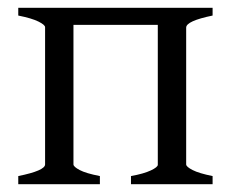

<svg xmlns="http://www.w3.org/2000/svg" viewBox="-20 -474 595 494"><path d="M317 0V-21Q350 -27 368 -35.5Q386 -44 386 -50V-410H169V-51Q169 -45 185 -36.5Q201 -28 237 -21V0H27V-21Q96 -35 96 -51V-404Q96 -410 79 -418.5Q62 -427 27 -434V-454H527V-434Q459 -420 459 -403V-51Q459 -45 475.5 -36.5Q492 -28 527 -21V0Z"/></svg>

Font: ChillKai
Style: Regular
Weight: 400
Designer: ChillType
Foundry: 寒蝉字型
Version: Version 2.000